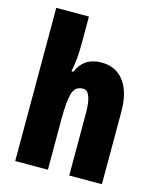

<svg xmlns="http://www.w3.org/2000/svg" viewBox="-114 -840 757 920"><g transform="rotate(15 264.5 -380.0)"><path d="M212 -621Q212 -587 209 -552.5Q206 -518 199 -485H208Q241 -563 328 -563Q400 -563 440 -510Q480 -457 480 -360V0H318V-308Q318 -419 275 -419Q235 -419 223.5 -379Q212 -339 212 -253V0H50V-760H212Z"/></g></svg>

Font: Noto Sans ExtraCondensed Black
Style: Regular
Weight: 900
Width: 2
Designer: Monotype Design Team
Foundry: Monotype Imaging Inc.
Version: Version 2.013; ttfautohint (v1.8.4.7-5d5b)